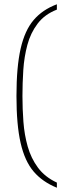

<svg xmlns="http://www.w3.org/2000/svg" viewBox="-20 -764 318 898"><path d="M246 114Q179 87 137.5 38.5Q96 -10 76.5 -95Q57 -180 57 -315Q57 -451 76.5 -536.5Q96 -622 137.5 -670.5Q179 -719 246 -744V-719Q189 -697 156 -653.5Q123 -610 108 -554Q93 -498 89 -436.5Q85 -375 85 -315Q85 -255 89.5 -194.5Q94 -134 109.5 -79Q125 -24 157.5 20Q190 64 246 90Z"/></svg>

Font: Noto Serif Ethiopic Thin
Style: Regular
Weight: 250
Version: Version 2.102